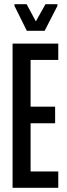

<svg xmlns="http://www.w3.org/2000/svg" viewBox="-20 -896 318 916"><path d="M40 0V-688H258V-610H126V-387H243V-308H126V-78H258V0ZM108 -749 49 -868V-876H107L151 -794L197 -876H254V-868L193 -749Z"/></svg>

Font: Saira UltraCondensed SemiBold
Style: Regular
Weight: 600
Width: 1
Designer: Hector Gatti with collaboration of the Omnibus-Type team
Foundry: Omnibus-Type
Version: Version 1.101